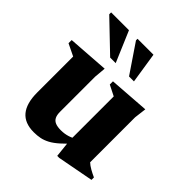

<svg xmlns="http://www.w3.org/2000/svg" viewBox="-191 -822 967 967"><g transform="rotate(45 292.0 -338.5)"><path d="M220.5 -155Q220.5 -131.5 227.5 -117.8Q234.5 -104 249.5 -97.8Q264.5 -91.5 289 -91.5Q315 -91.5 338 -98.8Q361 -106 377 -118.5L391.5 -99.5Q358.5 -64 333.5 -41.8Q308.5 -19.5 287 -8Q265.5 3.5 244.5 7.8Q223.5 12 199.5 12Q134.5 12 102.5 -26.5Q70.5 -65 70.5 -142V-398L6.5 -429V-451.5L226 -467L220.5 -404.5ZM367.5 12.5 357 -87V-400.5L300.5 -429V-451.5L515.5 -467L507.5 -402.5V-82Q513 -76.5 520.8 -71Q528.5 -65.5 537.8 -60.2Q547 -55 556.5 -50.2Q566 -45.5 575 -41.5V-24L382 12.5ZM245.5 -526H206L48.5 -677V-690.5H175.5ZM375.5 -526H340.5L236.5 -679.5V-690.5H350Z"/></g></svg>

Font: Newsreader 36pt
Style: Bold
Weight: 700
Designer: Hugues Gentile
Foundry: Production Type
Version: Version 1.003